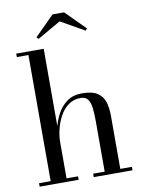

<svg xmlns="http://www.w3.org/2000/svg" viewBox="-99 -998 795 1066"><g transform="rotate(-10 298.0 -465.0)"><path d="M36.5 0V-19.5H102V-730.5H36.5V-750H191.5V-19.5H256.5V0ZM341.5 0V-19.5H406.5V-304.5Q406.5 -346.5 402.8 -378.2Q399 -410 386 -427.8Q373 -445.5 345.5 -445.5Q305 -445.5 275.8 -423.5Q246.5 -401.5 228 -367.2Q209.5 -333 200.5 -294.8Q191.5 -256.5 191.5 -224.5L179 -222Q179 -255 187.8 -297.2Q196.5 -339.5 216.8 -379Q237 -418.5 271.5 -444Q306 -469.5 357 -469.5Q414.5 -469.5 444 -450Q473.5 -430.5 484 -396.8Q494.5 -363 494.5 -319.5V-19.5H560V0ZM173 -809 163 -819.5 273 -929.5H338L448 -819.5L438 -809L305 -884.5Z"/></g></svg>

Font: Bodoni Moda 11pt
Style: Regular
Weight: 400
Version: Version 2.004